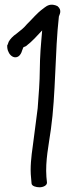

<svg xmlns="http://www.w3.org/2000/svg" viewBox="-20 -744 289 815"><path d="M12 -553 11 -554C7 -519 36 -488 60 -506C66 -511 71 -519 74 -530L79 -543C79 -543 82 -545 90 -548C119 -570 136 -591 159 -615C157 -589 154 -560 152 -530C148 -476 150 -422 146 -369L140 -285C134 -232 125 -175 119 -123C113 -81 107 -32 112 12L114 35C115 46 133 51 148 51C163 51 183 43 179 27L177 7C172 -62 187 -129 196 -195C217 -343 213 -525 230 -674C231 -680 246 -700 224 -718C218 -721 212 -723 204 -724C183 -726 170 -712 164 -708C135 -687 120 -666 95 -642C78 -622 73 -620 50 -601C35 -591 23 -578 17 -567Z"/></svg>

Font: Stray Cat
Style: ExBdCn
Weight: 800
Version: Version 1.0